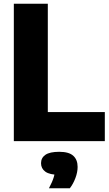

<svg xmlns="http://www.w3.org/2000/svg" viewBox="-20 -760 588 1034"><path d="M54.5 0V-740H237.5V-156.5H544.5V0ZM243.5 254Q262 219 269.2 195.2Q276.5 171.5 276.5 145.5L312.5 181.5H299.5Q247.5 181.5 224.2 164.5Q201 147.5 201 119Q201 90 224.5 73.8Q248 57.5 299 57.5Q351 57.5 374.5 78.8Q398 100 398 139Q398 167.5 386 199.2Q374 231 356 254Z"/></svg>

Font: Encode Sans SC SemiCondensed ExtraBold
Style: Regular
Weight: 800
Width: 4
Designer: Multiple Designers
Foundry: Impallari Type
Version: Version 3.002